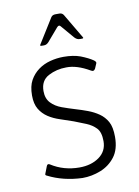

<svg xmlns="http://www.w3.org/2000/svg" viewBox="-81 -741 589 811"><g transform="rotate(-10 213.5 -335.5)"><path d="M55 -30 67 -61Q71 -71 80 -66Q108 -48 138.5 -39.5Q169 -31 202 -31Q253 -31 287 -55.5Q321 -80 321 -123Q321 -162 304 -179.5Q287 -197 262.5 -207Q238 -217 212 -227Q184 -237 156 -246Q128 -255 106 -269.5Q84 -284 70.5 -306.5Q57 -329 57 -365Q57 -405 71 -430Q85 -455 107.5 -471.5Q130 -488 158.5 -495.5Q187 -503 216 -503Q258 -503 288 -492Q321 -479 340 -466Q351 -458 348 -452L339 -431Q332 -418 320 -426Q265 -458 220 -457Q178 -457 143 -438.5Q108 -420 108 -375Q108 -343 126 -324Q144 -305 171.5 -295Q199 -285 229 -276Q253 -269 278.5 -259.5Q304 -250 325 -235.5Q346 -221 359 -198Q372 -175 372 -132Q372 -79 347.5 -47Q323 -15 285 0Q247 15 207 15Q125 12 60 -21Q52 -24 55 -30ZM129 -571 195 -677Q201 -686 214 -686H231Q243 -686 249 -676L311 -571Q315 -565 307 -565H297Q285 -565 275 -576L228 -631Q221 -641 212 -631L164 -575Q155 -565 144 -565H133Q125 -565 129 -571Z"/></g></svg>

Font: Vivano Light
Style: Regular
Weight: 300
Designer: Joe Prince, Josias Burgherr
Version: Version 2.064;September 19, 2022;FontCreator 14.0.0.2877 64-